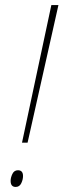

<svg xmlns="http://www.w3.org/2000/svg" viewBox="-20 -734 273 759"><path d="M67 -170H89L211 -714H183ZM42 5Q57 5 64 -9.5Q71 -24 71 -38Q71 -61 51 -61Q36 -61 29 -46.5Q22 -32 22 -19Q22 5 42 5Z"/></svg>

Font: Noto Sans UI SemiCondensed Thin
Style: Italic
Weight: 250
Width: 4
Italic angle: -12°
Designer: Monotype Design Team
Foundry: Monotype Imaging Inc.
Version: Version 1.901